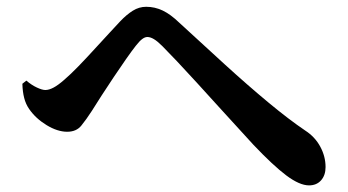

<svg xmlns="http://www.w3.org/2000/svg" viewBox="-20 -628 1040 574"><path d="M903.8 -73.8Q875.6 -73.8 835.8 -103.6Q796.1 -133.5 737.4 -195.4Q719.9 -214.9 692.1 -245Q664.3 -275.1 632.2 -310.6Q600.1 -346.1 568.3 -380.9Q536.6 -415.7 509.4 -444.5Q482.3 -473.2 465.3 -490.2Q450.6 -504.9 440 -511.1Q429.4 -517.4 420.6 -517.4Q413.3 -517.4 405.3 -511.4Q397.2 -505.5 385.9 -491Q373.9 -475.8 356.3 -450.6Q338.6 -425.4 319.5 -396.7Q300.4 -368 283.1 -341.4Q265.7 -314.7 254.4 -296.2Q238.3 -271.3 223.3 -252.7Q208.4 -234.1 180.9 -234.1Q151.8 -234.1 119 -254.1Q86.3 -274.2 67.2 -302.1Q57 -316.6 52.3 -335.2Q47.5 -353.7 46.9 -377.6L58.8 -387Q74.1 -373.9 90.1 -366.4Q106.2 -358.9 115.5 -358.9Q126.5 -358.9 140.2 -366.2Q153.8 -373.4 171.9 -389.3Q191.1 -405.8 215 -430.4Q238.8 -455 263 -481.6Q287.2 -508.2 307.9 -530.4Q328.5 -552.7 339.3 -564.2Q358.4 -584.4 377.1 -596Q395.7 -607.7 417.1 -607.7Q442.9 -607.7 466.4 -596.5Q490 -585.2 515.8 -560.3Q584.9 -496.6 652.7 -434.8Q720.5 -373 782.4 -321.6Q844.3 -270.2 893.1 -237.3Q921.7 -218.8 937.5 -189.5Q953.3 -160.2 953.3 -128.6Q953.3 -104.1 939.9 -88.9Q926.5 -73.8 903.8 -73.8Z"/></svg>

Font: Noto Serif KR ExtraLight
Style: Regular
Weight: 200
Designer: Ryoko NISHIZUKA 西塚涼子 (kana & ideographs); Frank Grießhammer (Latin, Greek & Cyrillic); Wenlong ZHANG 张文龙 (bopomofo); San
Foundry: Adobe
Version: Version 2.002-H1;hotconv 1.1.0;makeotfexe 2.6.0